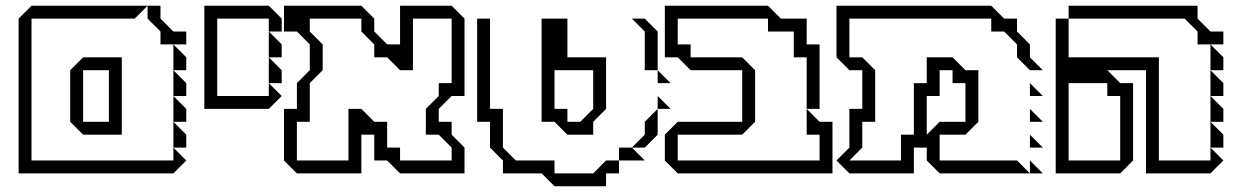

<svg xmlns="http://www.w3.org/2000/svg" viewBox="-20 -605 4327 670"><path d="M540 -450V-495L495 -540V-585H540V-540L585 -495H630V-450ZM585 -360V-450L630 -405V-360ZM585 -270V-360L630 -315V-270ZM360 -180V-360H270V-180ZM585 -180V-270L630 -225V-180ZM585 -90V-180L630 -135V-90ZM45 0V-540L90 -585H495L450 -540H90V-45H585V-90L630 -45L585 0ZM225 -180V-360L270 -405H405V-135H270Z M918 -405V-495L963 -450V-405ZM918 -315V-405L963 -360V-315ZM693 -225V-585H918L963 -540V-495H918V-540H738V-270H918V-315L963 -270L918 -225Z M1016 -180V-45H1196V-225H1241L1286 -180H1331V-90H1376V-45H1556V-90L1511 -135H1466V-225L1511 -270V-315H1556V-540H1421V-360H1376L1331 -405H1286V-450L1241 -495V-540H1061V-495L1106 -450V-360L1061 -315V-180ZM971 -45V-225H1016V-315L1061 -360V-450L1016 -495H971V-585H1241L1286 -540V-495L1331 -450H1376V-585H1556L1601 -540V-270H1556L1511 -225V-180H1556V-135L1601 -90V0H1376L1331 -45H1286V-135H1241V0H1016Z M2230 -360V-495L2185 -540H2230L2275 -495V-360ZM2275 -315V-360L2320 -315ZM2275 -225V-270L2320 -225ZM2185 -90 2230 -135V-180L2275 -225V-135L2230 -90ZM1735 0V-45L1690 -90V-180H1645V-540H1690V-225H1735V-90L1780 -45H1915V0H2050L2095 -45H2140V0H2095V45H1915L1870 0ZM1870 -180V-540H1960V-405H2095V-225L2050 -180V-135H1960L1915 -180ZM2140 -45V-90H2185L2230 -45ZM1915 -225H1960V-180H2005L2050 -225V-360H1915Z M2300 -45V-135L2345 -180H2570V-360H2390L2345 -405H2300V-585H2660L2705 -540H2795V-450H2840V-225H2795V-405H2750V-495H2660V-540H2345V-450H2390V-405H2570L2615 -360V-180L2570 -135H2345V-45H2840V-135H2795V-225L2840 -180H2885V0H2345Z M3574 -270V-315L3619 -270ZM2899 -45 2944 -90V-225H2989V-360H2944L2899 -405V-585H3439L3484 -540H3529V-495L3574 -450V-405L3619 -360H3574L3529 -405V-450L3484 -495H3439V-540H2944V-405H2989L3034 -360V-180H2989V-90L2944 -45H3124V-135H3169V-315H3214V-405H3304L3349 -360H3394V-180L3349 -135H3259V-45H3529L3574 0H3259L3214 -45V-90H3169V0H2944ZM3574 -180V-225L3619 -180ZM3574 -90V-135L3619 -90ZM3214 -135 3259 -180H3349V-315H3304V-360H3259V-270H3214ZM3574 0V-45L3619 0Z M3709 -540V-585H4159V-540L4204 -495H4249V-450H4159V-495L4114 -540ZM4204 -360V-450L4249 -405V-360ZM4204 -270V-360L4249 -315V-270ZM4204 -180V-270L4249 -225V-180ZM4204 -90V-180L4249 -135V-90ZM3709 -45H3889V-270H3844V-315H3709ZM3664 0V-540H3709V-405H4024V-45H4204V-90L4249 -45L4204 0H3979V-360H3844L3889 -315H3934V-45L3889 0Z"/></svg>

Font: Rubik Iso
Style: Regular
Weight: 400
Designer: Hubert and Fischer, NaN
Foundry: Hubert and Fischer, NaN
Version: Version 2.200